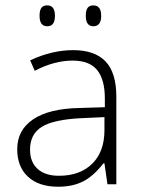

<svg xmlns="http://www.w3.org/2000/svg" viewBox="-20 -689 532 718"><path d="M381.8 0 370.6 -78.1H366.7Q329.6 -30.3 290.5 -10.5Q251.5 9.3 197.8 9.3Q125 9.3 84.7 -28.1Q44.4 -65.4 44.4 -130.9Q44.4 -203.1 104.5 -243.2Q164.6 -283.2 278.3 -285.2L372.1 -288.1V-320.8Q372.1 -391.1 343.5 -426.8Q314.9 -462.4 251.5 -462.4Q183.1 -462.4 109.9 -424.3L92.8 -463.4Q174.3 -501.5 253.4 -501.5Q334.5 -501.5 374.8 -459.2Q415 -417 415 -327.6V0ZM200.2 -31.7Q279.3 -31.7 325 -76.9Q370.6 -122.1 370.6 -202.1V-251L284.2 -247.1Q180.7 -242.2 136.5 -214.8Q92.3 -187.5 92.3 -129.4Q92.3 -83 120.6 -57.4Q148.9 -31.7 200.2 -31.7ZM127.9 -629.9Q127.9 -650.9 135 -659.9Q142.1 -668.9 156.7 -668.9Q185.5 -668.9 185.5 -629.9Q185.5 -590.8 156.7 -590.8Q127.9 -590.8 127.9 -629.9ZM300.8 -629.9Q300.8 -650.9 307.9 -659.9Q314.9 -668.9 329.1 -668.9Q358.4 -668.9 358.4 -629.9Q358.4 -590.8 329.1 -590.8Q300.8 -590.8 300.8 -629.9Z"/></svg>

Font: Bpm'online Open Sans Light
Style: Regular
Weight: 300
Foundry: Ascender Corporation
Version: Version 1.10